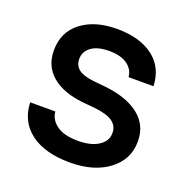

<svg xmlns="http://www.w3.org/2000/svg" viewBox="-107 -656 757 774"><g transform="rotate(20 271.5 -269.5)"><path d="M272 16.1Q164.1 16.1 103 -29.8Q42 -75.7 39.1 -157.2H147Q149.4 -123.5 180.7 -100.3Q211.9 -77.1 272.9 -77.1Q328.6 -77.1 360.8 -98.4Q393.1 -119.6 393.1 -153.8Q393.1 -184.6 368.9 -201.9Q344.7 -219.2 290 -225.1L236.8 -230Q151.9 -239.3 104.5 -279.5Q57.1 -319.8 57.1 -387.2Q57.1 -465.8 115.2 -510.5Q173.3 -555.2 268.1 -555.2Q365.2 -555.2 423.1 -511.7Q481 -468.3 483.9 -388.2H377Q374.5 -420.4 346.4 -440.7Q318.4 -460.9 268.1 -460.9Q219.2 -460.9 192.1 -441.4Q165 -421.9 165 -390.1Q165 -361.8 185.1 -345.9Q205.1 -330.1 250 -325.2L303.2 -319.8Q396.5 -309.6 448.7 -268.3Q501 -227.1 501 -157.2Q501 -79.6 437.7 -31.7Q374.5 16.1 272 16.1Z"/></g></svg>

Font: Sora Medium
Style: Regular
Weight: 500
Designer: Jonathan Barnbrook, Julián Moncada
Foundry: Barnbrook Fonts
Version: Version 2.000